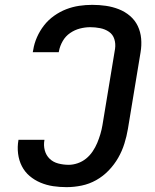

<svg xmlns="http://www.w3.org/2000/svg" viewBox="-20 -763 640 791"><path d="M254 8Q226 8 199 4Q172 0 147 -10.5Q122 -21 102 -38Q82 -55 70 -78.5Q58 -102 54.5 -130Q51 -158 56 -186V-187H163V-186Q159 -164 164.5 -143.5Q170 -123 184.5 -109Q199 -95 220 -89.5Q241 -84 263 -84Q281 -84 300 -90.5Q319 -97 334.5 -109.5Q350 -122 361.5 -139Q373 -156 380.5 -174Q388 -192 393.5 -210.5Q399 -229 402 -247L454 -562Q457 -583 451 -602Q445 -621 429 -632Q413 -643 392.5 -647Q372 -651 352 -651Q331 -651 309.5 -645.5Q288 -640 269 -627Q250 -614 238.5 -594Q227 -574 223 -553L222 -548H115L117 -558Q121 -584 132.5 -610Q144 -636 161.5 -658.5Q179 -681 203 -698Q227 -715 253 -725Q279 -735 306 -739Q333 -743 360 -743Q389 -743 416.5 -739Q444 -735 469.5 -725Q495 -715 515.5 -697.5Q536 -680 547.5 -656Q559 -632 561.5 -604Q564 -576 559 -547L507 -232Q502 -202 492.5 -171.5Q483 -141 467 -113Q451 -85 428 -61Q405 -37 376.5 -21Q348 -5 316.5 1.5Q285 8 254 8Z"/></svg>

Font: Iosevka Aile Semibold
Style: Italic
Weight: 600
Italic angle: -9°
Designer: Belleve Invis
Foundry: Belleve Invis
Version: Version 31.1.0; ttfautohint (v1.8.4)